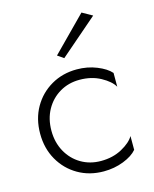

<svg xmlns="http://www.w3.org/2000/svg" viewBox="-110 -789 702 873"><g transform="rotate(-15 241.0 -352.0)"><path d="M87 -230Q87 -286 111 -329Q135 -372 176.5 -396.5Q218 -421 270 -421Q326 -421 369 -397.5Q412 -374 428 -346V-411Q407 -435 363.5 -452.5Q320 -470 270 -470Q203 -470 149.5 -439Q96 -408 65 -354Q34 -300 34 -230Q34 -161 65 -106.5Q96 -52 149.5 -21Q203 10 270 10Q320 10 363.5 -7Q407 -24 428 -49V-114Q412 -86 369 -62.5Q326 -39 270 -39Q218 -39 176.5 -63.5Q135 -88 111 -131.5Q87 -175 87 -230ZM406 -687 358 -714 200 -554 229 -534Z"/></g></svg>

Font: Jost-300-LightPL
Style: Regular
Weight: 300
Version: Version 3.300; ttfautohint (v0.97) -l 8 -r 50 -G 200 -x 14 -